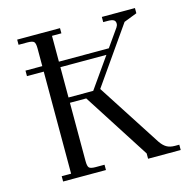

<svg xmlns="http://www.w3.org/2000/svg" viewBox="-104 -803 894 905"><g transform="rotate(-15 343.5 -351.0)"><path d="M58.1 -523.9V-550.8H140.1V-637.2Q140.1 -662.1 133.1 -669.4Q126 -676.8 101.1 -676.8H58.1V-702.1H267.1V-676.8H221.2V-550.8H464.8L524.9 -636.2Q530.8 -645 530.8 -653.8Q530.8 -666.5 522 -671.6Q513.2 -676.8 493.2 -676.8H471.2V-702.1H632.8V-676.8L568.8 -651.9L376 -376L576.2 -65.9Q590.3 -44.9 606.4 -35.4Q622.6 -25.9 647 -25.9H668V0H508.8V-25.9L300.8 -350.1H221.2V-65.9Q221.2 -40.5 228.3 -33.2Q235.4 -25.9 259.8 -25.9H303.2V0H94.2V-25.9H140.1V-523.9ZM221.2 -376H341.8L445.8 -523.9H221.2Z"/></g></svg>

Font: Dihjauti
Style: Regular
Weight: 400
Designer: T. Christopher White
Version: Version 3.0.0